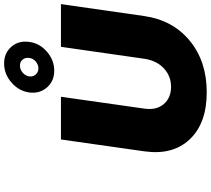

<svg xmlns="http://www.w3.org/2000/svg" viewBox="-66 -952 1027 935"><g transform="rotate(-90 447.5 -484.5)"><path d="M178.2 -295.9 235.8 -701.2H443.8L386.2 -295.9Q377.4 -236.3 408 -200.7Q438.5 -165 492.2 -165Q544.4 -165 582.3 -200.2Q620.1 -235.4 628.9 -295.9L687 -701.2H895L836.9 -295.9Q816.9 -156.2 716.3 -73.7Q615.7 8.8 465.8 8.8Q314.9 8.8 236.6 -74Q158.2 -156.7 178.2 -295.9ZM464.8 -856Q472.2 -906.7 513.4 -942.4Q554.7 -978 606 -978Q656.7 -978 687.5 -942.4Q718.3 -906.7 710.9 -856Q704.6 -805.2 663.3 -769.5Q622.1 -733.9 570.8 -733.9Q520 -733.9 489 -769.5Q458 -805.2 464.8 -856ZM543 -856Q540.5 -837.4 552 -824.2Q563.5 -811 582 -811Q600.6 -811 615.7 -824.2Q630.9 -837.4 632.8 -856Q635.7 -874.5 624.8 -887.7Q613.8 -900.9 595.2 -900.9Q576.7 -900.9 561.3 -887.7Q545.9 -874.5 543 -856Z"/></g></svg>

Font: Trueno ExtraBold
Style: Italic
Weight: 800
Designer: Julieta Ulanovsky
Foundry: Julieta Ulanovsky
Version: Version 3.001b | FøM Fix